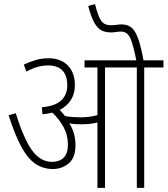

<svg xmlns="http://www.w3.org/2000/svg" viewBox="-20 -916 817 936"><path d="M348 -208Q348 -147 315 -119.5Q282 -92 238 -92Q191 -92 153.5 -117Q116 -142 84.5 -199.5Q53 -257 22 -354L57 -364Q95 -241 135.5 -184Q176 -127 234 -127Q269 -127 290 -147Q311 -167 311 -212Q311 -259 289 -298Q267 -337 235 -367Q213 -361 187 -359L184 -393Q249 -399 278.5 -426.5Q308 -454 308 -501Q308 -547 284.5 -572Q261 -597 215 -597Q188 -597 162 -589.5Q136 -582 109 -567L96 -601Q126 -615 154.5 -623.5Q183 -632 217 -632Q276 -632 310.5 -597Q345 -562 345 -501Q345 -459 325.5 -428.5Q306 -398 271 -380Q285 -366 297 -350Q316 -347 335 -345.5Q354 -344 371 -344Q393 -344 413.5 -346.5Q434 -349 455 -355V-587H392V-622H777V-587H683V0H647V-587H492V0H455V-319Q436 -314 416 -312Q396 -310 377 -310Q362 -310 346.5 -311Q331 -312 318 -315Q348 -267 348 -208ZM646 -614Q630 -697 615.5 -729.5Q601 -762 570 -762Q557 -762 545 -760Q533 -758 520 -758Q495 -758 475.5 -767.5Q456 -777 440 -805Q424 -833 410 -887L443 -896Q458 -838 472.5 -815.5Q487 -793 522 -793Q534 -793 547.5 -795Q561 -797 573 -797Q599 -797 618 -784Q637 -771 652 -732Q667 -693 681 -614Z"/></svg>

Font: Noto Sans Condensed ExtraLight
Style: Italic
Weight: 200
Width: 3
Italic angle: -12°
Designer: Monotype Design Team
Foundry: Monotype Imaging Inc.
Version: Version 2.013; ttfautohint (v1.8.4.7-5d5b)